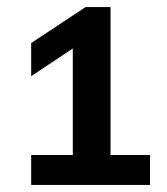

<svg xmlns="http://www.w3.org/2000/svg" viewBox="-20 -454 472 542"><path d="M68 68V-16.5H185.5V-317L68 -239V-332.5L221.5 -434H292V-16.5H403.5V68Z"/></svg>

Font: Encode Sans Semi Expanded SemiBold
Style: Regular
Weight: 600
Width: 6
Designer: Multiple Designers
Foundry: Impallari Type
Version: Version 3.000; ttfautohint (v1.8.3) -l 8 -r 50 -G 200 -x 14 